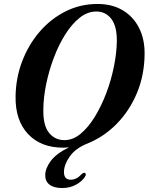

<svg xmlns="http://www.w3.org/2000/svg" viewBox="-20 -732 749 968"><path d="M471.5 -712Q545.5 -712 599 -680Q652.5 -648 681.2 -591Q710 -534 709 -458.5Q708 -353 670.5 -263.2Q633 -173.5 568.5 -107.8Q504 -42 421 -8.5Q361.5 15 332.2 56.2Q303 97.5 302.5 134.5Q302 174 336.5 174Q366.5 174 391 146.5Q400.5 137.5 407.5 139.5Q411.5 141 412.5 146.2Q413.5 151.5 407.5 160.5Q393.5 182.5 363 199.2Q332.5 216 293.5 216Q251.5 216 229.5 198.8Q207.5 181.5 208 150.5Q208.5 116.5 236.2 79.2Q264 42 328.5 10.5Q313 12.5 298.5 12.5Q186 12.5 121.5 -56.2Q57 -125 58.5 -244.5Q59.5 -337.5 91.2 -421.5Q123 -505.5 179 -571Q235 -636.5 309.8 -674.2Q384.5 -712 471.5 -712ZM198.5 -180Q197 -100 226.8 -62.8Q256.5 -25.5 305.5 -25.5Q348 -25.5 386.8 -57.8Q425.5 -90 458.2 -143.5Q491 -197 515.8 -262.5Q540.5 -328 554.2 -395.8Q568 -463.5 569 -523Q570 -599 541.5 -636.5Q513 -674 465.5 -674Q421.5 -674 382 -642.8Q342.5 -611.5 309.2 -558.8Q276 -506 251.5 -441.2Q227 -376.5 213 -308.8Q199 -241 198.5 -180Z"/></svg>

Font: Fraunces 144pt Soft SemiBold
Style: Italic
Weight: 600
Italic angle: -16°
Version: Version 1.000;[b76b70a41]